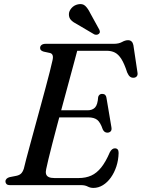

<svg xmlns="http://www.w3.org/2000/svg" viewBox="-20 -917 702 951"><path d="M233.5 -370.7H414.3Q437.3 -370.7 450.6 -384.4Q463.8 -398 466.3 -437.1Q468.8 -444.7 473.8 -448.4Q478.7 -452 485.4 -452Q495.4 -452 500.8 -447Q506.1 -441.9 507.2 -433.2L531.8 -287.1Q534.4 -273.3 528.5 -266.8Q522.5 -260.4 513 -259.9Q504.4 -259.6 498.6 -263.8Q492.8 -268.1 489.1 -275.7Q477.2 -311 461.6 -323.3Q446 -335.6 416.9 -335.6H222.8ZM381.8 0H30.6Q17.3 0 12.1 -5.4Q7 -10.7 7 -18.4Q7 -26 12.7 -31.7Q18.5 -37.3 27.7 -39.6L61.6 -46.3Q76 -49.4 84.2 -57.2Q92.5 -65 98.1 -81.9Q101.5 -97.2 109.8 -128.7Q118.2 -160.2 129.6 -202.3Q141 -244.3 154.1 -292.3Q167.3 -340.2 180.4 -388.7Q193.6 -437.3 205.6 -481.7Q217.6 -526.1 226.4 -561.1Q235.3 -596.2 239.7 -616.6Q244 -633.6 240.7 -642.9Q237.5 -652.3 227.2 -654.6L196.6 -661.2Q188.9 -663.4 183.7 -667.6Q178.6 -671.9 178.6 -679.2Q178.6 -688.7 185.8 -694.3Q193.1 -700 206.5 -700H543.5Q568.4 -700 584.3 -708.9Q600.1 -717.9 614.2 -717.9Q635.7 -717.9 640.7 -693.3L660.6 -560.2Q663.3 -547.2 658.3 -540.1Q653.2 -533 643.5 -532Q632.2 -531 624.4 -536.9Q616.5 -542.8 609.9 -558.1Q595.9 -601.5 581.3 -624.6Q566.7 -647.7 549.2 -656.6Q531.7 -665.5 508.5 -665.5H362.5Q355.2 -637.8 344.1 -596.7Q332.9 -555.7 319.7 -506.5Q306.4 -457.3 292.2 -404.8Q277.9 -352.2 264.3 -301.3Q250.7 -250.4 239.3 -206Q227.9 -161.6 219.9 -128.5Q211.8 -95.4 208.7 -79.1Q205.4 -64.9 208.2 -55Q211 -45 221.2 -40.1Q231.3 -35.1 249.4 -35.1H369.3Q404.7 -35.1 432 -47.4Q459.2 -59.7 481.6 -87.8Q503.9 -115.8 524 -162.8Q534.3 -182.3 549 -182.3Q567.9 -182.3 567.5 -159Q566.7 -124.1 556.5 -92.9Q546.2 -61.6 529.1 -37.6Q512 -13.6 489.7 0.1Q467.4 13.8 442.5 13.8Q427.3 13.8 414.2 6.9Q401.1 0 381.8 0ZM426.9 -851.9 472.2 -769.5Q474.3 -764.5 474.7 -759.3Q475 -754 469.6 -749.3Q464.9 -745.3 458.4 -744.9Q451.9 -744.5 446.9 -746.8L363.8 -795.8Q343.2 -806 332 -817.5Q320.8 -829 321.3 -847.3Q321.6 -862.2 334.1 -876.8Q346.7 -891.3 366.2 -895.5Q389 -900.4 402.3 -887.8Q415.6 -875.2 426.9 -851.9Z"/></svg>

Font: Fraunces Wonky
Style: Italic
Weight: 900
Italic angle: -16°
Version: Version 1.000;[b76b70a41]